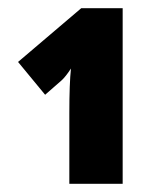

<svg xmlns="http://www.w3.org/2000/svg" viewBox="-20 -864 403 468"><path d="M279 -416H149V-588Q149 -661 153 -697Q140 -677 130 -668L90 -633L24 -713L178 -844H279Z"/></svg>

Font: Noto Sans Display Black Narrow
Style: Regular
Weight: 900
Width: 4
Designer: Monotype Design team
Foundry: Monotype Imaging Inc.
Version: Version 1.000